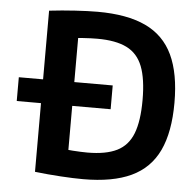

<svg xmlns="http://www.w3.org/2000/svg" viewBox="-53 -794 872 857"><g transform="rotate(5 383.0 -365.0)"><path d="M25 -311.7V-418.3H445.7V-311.7ZM350.3 10Q307.3 10 249.3 6.3Q191.3 2.7 133.7 -4V-726Q191.3 -732.7 249.3 -736.3Q307.3 -740 350.3 -740Q482.6 -740 565.6 -701Q648.6 -662 687.8 -579.2Q727 -496.3 727 -365Q727 -233.7 687.8 -150.8Q648.6 -68 565.6 -29Q482.6 10 350.3 10ZM359.3 -110Q442 -110 491.4 -134.5Q540.7 -159 562.4 -214.8Q584.1 -270.7 584.1 -365Q584.1 -459.7 562.4 -515.4Q540.7 -571 491.4 -595.5Q442 -620 359.3 -620Q331.6 -620 294.1 -617.5Q256.6 -615 208.3 -610L273.6 -678.7V-51.3L208.3 -120Q256.6 -115.3 294.1 -112.6Q331.6 -110 359.3 -110Z"/></g></svg>

Font: M PLUS 2 Thin
Style: Regular
Weight: 100
Designer: Coji Morishita
Foundry: UNDERFOREST DESIGN
Version: Version 1.001